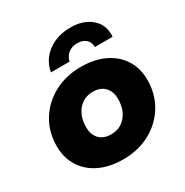

<svg xmlns="http://www.w3.org/2000/svg" viewBox="-177 -910 1019 1060"><g transform="rotate(-30 332.5 -379.5)"><path d="M24 -238Q24 -327 67 -398Q110 -469 186 -510Q262 -551 357 -551Q443 -551 507 -520.5Q571 -490 606 -434.5Q641 -379 641 -305Q641 -216 598 -144.5Q555 -73 479.5 -32Q404 9 308 9Q222 9 158 -21.5Q94 -52 59 -108Q24 -164 24 -238ZM448 -295Q448 -343 421 -371Q394 -399 346 -399Q289 -399 253 -357Q217 -315 217 -247Q217 -199 244 -171.5Q271 -144 319 -144Q376 -144 412 -186Q448 -228 448 -295ZM418 -768Q495 -768 544.5 -728Q594 -688 594 -622L593 -607H480Q481 -637 461 -655.5Q441 -674 406 -674Q372 -674 349 -656Q326 -638 319 -607H200Q214 -681 273 -724.5Q332 -768 418 -768Z"/></g></svg>

Font: Idrija
Style: Italic
Weight: 800
Italic angle: -11.3°
Designer: Julieta Ulanovsky
Foundry: Julieta Ulanovsky
Version: Version 7.200